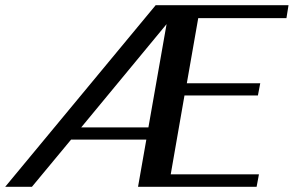

<svg xmlns="http://www.w3.org/2000/svg" viewBox="-54 -720 1132 740"><path d="M710 -650 666 -399H949L940 -352H657L604 -48H944L935 0H478L510 -182H220L69 0H-34L546 -700H1058L1050 -650ZM518 -229 588 -627 259 -229Z"/></svg>

Font: Fahkwang Medium
Style: Italic
Weight: 500
Italic angle: -10°
Version: Version 1.000; ttfautohint (v1.6)